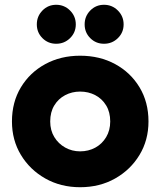

<svg xmlns="http://www.w3.org/2000/svg" viewBox="-20 -773 671 803"><path d="M315 10Q397 10 461.5 -26.5Q526 -63 563.5 -125Q601 -187 601 -265Q601 -346 563.5 -408Q526 -470 461.5 -505Q397 -540 315 -540Q234 -540 169.5 -505Q105 -470 67.5 -408Q30 -346 30 -265Q30 -187 67.5 -125Q105 -63 169.5 -26.5Q234 10 315 10ZM315 -140Q281 -140 252.5 -156Q224 -172 207 -200Q190 -228 190 -265Q190 -304 207 -332Q224 -360 252.5 -375Q281 -390 315 -390Q350 -390 378.5 -375Q407 -360 424 -332Q441 -304 441 -265Q441 -228 424 -199.5Q407 -171 378.5 -155.5Q350 -140 315 -140ZM215 -590Q249 -590 273 -613.5Q297 -637 297 -671Q297 -705 273 -729Q249 -753 215 -753Q181 -753 157.5 -729Q134 -705 134 -671Q134 -637 157.5 -613.5Q181 -590 215 -590ZM415 -590Q449 -590 473 -613.5Q497 -637 497 -671Q497 -705 473 -729Q449 -753 415 -753Q381 -753 357.5 -729Q334 -705 334 -671Q334 -637 357.5 -613.5Q381 -590 415 -590Z"/></svg>

Font: Roundo Variable
Style: Regular
Weight: 200
Designer: Shiva Nallaperumal
Foundry: Indian Type Foundry
Version: Version 2.000